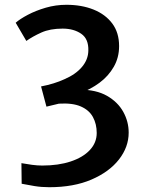

<svg xmlns="http://www.w3.org/2000/svg" viewBox="-20 -772 606 802"><path d="M70.5 -4.5 69.5 -90.5Q91 -86.5 113.8 -83.5Q136.5 -80.5 156.5 -80.5Q224 -80.5 275.2 -97.5Q326.5 -114.5 355.2 -145.2Q384 -176 384 -216.5Q384 -254 368.2 -283Q352.5 -312 317.8 -327.2Q283 -342.5 226 -339L174 -326.5L151.5 -411Q178.5 -416 203.5 -423.8Q228.5 -431.5 249 -441Q296.5 -461.5 322.5 -492.5Q348.5 -523.5 349 -560.5Q350.5 -609.5 319.2 -631Q288 -652.5 241.5 -652.5Q189 -652.5 152.5 -636Q116 -619.5 90 -601L45.5 -677Q63 -692.5 96 -710Q129 -727.5 171 -739.8Q213 -752 257.5 -752Q321 -752 370.8 -732Q420.5 -712 449 -673.8Q477.5 -635.5 477.5 -579.5Q477.5 -531.5 455.2 -492.8Q433 -454 395.5 -426.2Q358 -398.5 313.5 -382.5V-397.5Q381.5 -397.5 426.8 -371.8Q472 -346 494.8 -305Q517.5 -264 517.5 -218Q517.5 -158 477 -106Q436.5 -54 362.2 -22Q288 10 186 10Q153 10 124 5.2Q95 0.5 70.5 -4.5Z"/></svg>

Font: Merriweather Sans Medium
Style: Regular
Weight: 500
Designer: Eben Sorkin
Foundry: Eben Sorkin
Version: Version 2.001